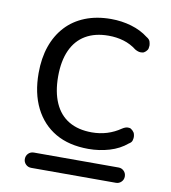

<svg xmlns="http://www.w3.org/2000/svg" viewBox="-81 -783 761 853"><g transform="rotate(10 300.0 -356.5)"><path d="M352 -127Q264 -127 203 -162.5Q142 -198 109 -264Q76 -330 76 -421Q76 -488 94.5 -541.5Q113 -595 148.5 -633.5Q184 -672 235.5 -692.5Q287 -713 352 -713Q400 -713 444 -700Q488 -687 520 -662Q534 -654 537 -643.5Q540 -633 540 -626Q540 -621 538.5 -613.5Q537 -606 529 -598.5Q521 -591 514 -590.5Q507 -590 506 -590Q495 -590 481 -598Q454 -619 422 -628.5Q390 -638 354 -638Q293 -638 250.5 -613Q208 -588 186 -539.5Q164 -491 164 -421Q164 -351 186 -301.5Q208 -252 250.5 -227Q293 -202 354 -202Q390 -202 422.5 -212Q455 -222 484 -242Q498 -251 509 -251Q510 -251 516 -250.5Q522 -250 530 -242.5Q538 -235 540 -227Q542 -219 542 -214Q542 -207 539.5 -198Q537 -189 525 -182Q492 -154 446.5 -140.5Q401 -127 352 -127ZM117 -69H499Q513 -69 523 -59Q533 -49 533 -34Q533 -20 523 -10Q513 0 499 0H117Q102 0 92 -10Q82 -20 82 -34Q82 -49 92 -59Q102 -69 117 -69Z"/></g></svg>

Font: Nunito SemiBold
Style: Regular
Weight: 600
Designer: Vernon Adams
Foundry: Vernon Adams
Version: Version 3.602